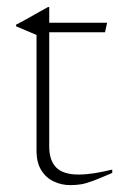

<svg xmlns="http://www.w3.org/2000/svg" viewBox="-20 -519 338 544"><path d="M119.5 -103.5Q119.5 -64.5 139.2 -44.5Q159 -24.5 202.5 -24.5Q223.5 -24.5 246 -28Q268.5 -31.5 298 -38.5V-29Q262 -13.5 242.5 -6.2Q223 1 209.5 3.2Q196 5.5 179 5.5Q154 5.5 132 -5Q110 -15.5 96.8 -37Q83.5 -58.5 83.5 -91.5V-420L25.5 -444.5V-449Q37 -455 46.2 -460Q55.5 -465 63.5 -469.5Q71.5 -474 79.2 -478.5Q87 -483 95.8 -487.8Q104.5 -492.5 116 -499H119.5V-438ZM98 -427.5V-454.5H283.5L277.5 -427.5Z"/></svg>

Font: Newsreader 36pt ExtraLight
Style: Regular
Weight: 250
Designer: Hugues Gentile
Foundry: Production Type
Version: Version 1.003